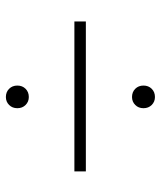

<svg xmlns="http://www.w3.org/2000/svg" viewBox="33 -703 547 653"><g transform="rotate(90 306.5 -376.5)"><path d="M53 -356V-395H563V-356ZM310 -123Q293 -123 282 -134Q271 -145 271 -162Q271 -179 282 -190Q293 -201 310 -201Q326 -201 337 -190Q348 -179 348 -162Q348 -145 337 -134Q326 -123 310 -123ZM310 -552Q293 -552 282 -563Q271 -574 271 -591Q271 -608 282 -619Q293 -630 310 -630Q326 -630 337 -619Q348 -608 348 -591Q348 -574 337 -563Q326 -552 310 -552Z"/></g></svg>

Font: Poppins ExtraLight
Style: Regular
Weight: 275
Designer: Ninad Kale (Devanagari), Jonny Pinhorn (Latin)
Foundry: Indian Type Foundry
Version: Version 3.200;PS 1.000;hotconv 16.6.54;makeotf.lib2.5.65590